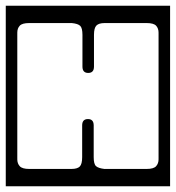

<svg xmlns="http://www.w3.org/2000/svg" viewBox="-40 -626 610 666"><path d="M-20 -606H550V20H-20ZM61 -546Q37 -546 28.5 -536.8Q20 -527.5 20 -513V-73Q20 -59 28.5 -49.5Q37 -40 61 -40H208Q228.5 -40 236.8 -48.5Q245 -57 245 -81V-191Q245 -213 265 -213Q285 -213 285 -191V-81Q285 -57 293 -49.8Q301 -42.5 322 -40H469Q493 -40 501.5 -49.5Q510 -59 510 -73V-513Q510 -527.5 501.5 -536.8Q493 -546 469 -546H323Q303 -546 294.5 -537.5Q286 -529 286 -505V-395Q286 -373 266 -373Q246 -373 246 -395V-505Q246 -529 238 -536.5Q230 -544 209 -546Z"/></svg>

Font: Honk Rounded
Style: Regular
Weight: 400
Designer: Noopur Datye & Yesha Goshar
Foundry: Ek Type
Version: Version 1.000